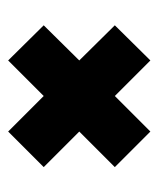

<svg xmlns="http://www.w3.org/2000/svg" viewBox="20 -530 380 459"><g transform="rotate(-90 209.5 -300.0)"><path d="M379 -215 295 -300 379 -385 295 -470 210 -385 125 -470 40 -385 125 -300 40 -215 125 -130 210 -215 295 -130Z"/></g></svg>

Font: KUBO
Style: Regular
Weight: 400
Version: Version 001.000